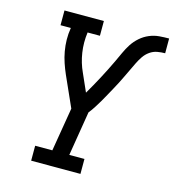

<svg xmlns="http://www.w3.org/2000/svg" viewBox="-109 -827 833 918"><g transform="rotate(15 307.5 -367.5)"><path d="M129 0V-74H214L250 -290L183 -440Q172 -465 163 -491.5Q154 -518 149 -546Q144 -574 143.5 -603Q143 -632 148 -662H97V-735H292V-662H231Q224 -611 231.5 -562Q239 -513 259 -470L298 -382Q311 -404 323.5 -426.5Q336 -449 348 -471.5Q360 -494 371.5 -517Q383 -540 394 -563Q405 -586 415.5 -609.5Q426 -633 440 -654.5Q454 -676 474 -693.5Q494 -711 518 -721Q542 -731 566.5 -733Q591 -735 615 -735V-662Q596 -662 576.5 -658.5Q557 -655 540 -643Q523 -631 511.5 -614Q500 -597 491 -578.5Q482 -560 473.5 -542Q465 -524 456 -505.5Q447 -487 438 -469Q429 -451 419 -433.5Q409 -416 399.5 -398Q390 -380 379.5 -362.5Q369 -345 358 -327.5Q347 -310 334 -294L298 -74H373V0Z"/></g></svg>

Font: Iosevka Curly Slab Extended
Style: Italic
Weight: 400
Width: 7
Italic angle: -9°
Monospace: yes
Designer: Belleve Invis
Foundry: Belleve Invis
Version: Version 11.1.0; ttfautohint (v1.8.3)